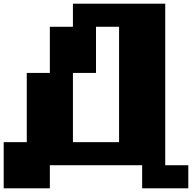

<svg xmlns="http://www.w3.org/2000/svg" viewBox="-20 -1020 1040 1040"><path d="M375 -937.5V-1000H625H875V-562.5V-125H937.5H1000V-62.5V0H875H750V-62.5V-125H500H250V-62.5V0H125H0V-125V-250H62.5H125V-437.5V-625H187.5H250V-750V-875H312.5H375ZM625 -562.5V-875H562.5H500V-750V-625H437.5H375V-437.5V-250H500H625Z"/></svg>

Font: Press Start 2P
Style: Regular
Weight: 500
Monospace: yes
Version: Version 2.14